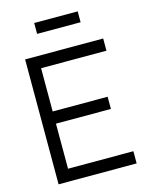

<svg xmlns="http://www.w3.org/2000/svg" viewBox="-132 -986 833 1069"><g transform="rotate(-15 285.0 -451.5)"><path d="M171.3 -840V-902.7H422V-840ZM70 0V-720H520V-649.7H143.3V-400.3H460V-330H143.3V-70.3H520V0Z"/></g></svg>

Font: Manrope
Style: Regular
Weight: 400
Designer: Mikhail Sharanda
Foundry: Mikhail Sharanda
Version: Version 4.503